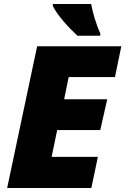

<svg xmlns="http://www.w3.org/2000/svg" viewBox="-20 -947 631 967"><path d="M370 -767H485V-779C462 -830 447 -884 439 -927H246V-917C270 -868 326 -808 370 -767ZM16 0H440L473 -157H240L268 -292H485L520 -447H303L326 -559H559L591 -714H167Z"/></svg>

Font: Noto Sans Black
Style: Italic
Weight: 900
Italic angle: -12°
Designer: Monotype Design Team
Foundry: Monotype Imaging Inc.
Version: Version 2.013